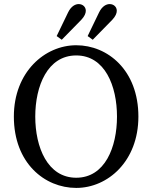

<svg xmlns="http://www.w3.org/2000/svg" viewBox="-20 -907 747 942"><path d="M354 15C509 15 659 -116 659 -335C659 -563 508 -685 354 -685C200 -685 48 -554 48 -335C48 -107 199 15 354 15ZM354 -35C213 -35 153 -185 153 -335C153 -485 213 -635 354 -635C495 -635 554 -485 554 -335C554 -185 495 -35 354 -35ZM258 -730 283 -712 379 -810C395 -827 401 -842 401 -854C401 -874 385 -887 366 -887C350 -887 329 -877 314 -846L258 -730ZM410 -730 435 -712 531 -810C547 -827 553 -842 553 -854C553 -874 537 -887 518 -887C502 -887 481 -877 466 -846L410 -730Z"/></svg>

Font: Source Serif Variable
Style: Regular
Weight: 389
Designer: Frank Grießhammer
Foundry: Adobe Systems Incorporated
Version: Version 3.001;hotconv 1.0.111;makeotfexe 2.5.65597